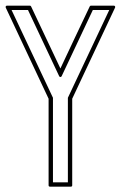

<svg xmlns="http://www.w3.org/2000/svg" viewBox="-26 -661 434 691"><path d="M81.5 -640.6Q85 -640.6 85.9 -637.7L191.4 -414.6Q217.3 -469.2 243.9 -526.1Q270.5 -583 296.9 -637.7Q297.9 -640.6 301.3 -640.6H383.8Q386.7 -640.6 387.9 -638.4Q389.2 -636.2 388.2 -633.8L233.9 -305.7V5.9Q233.9 10.7 229 10.7H153.8Q148.9 10.7 148.9 5.9V-305.7Q110.8 -386.7 71.5 -470.2Q32.2 -553.7 -5.4 -633.8Q-6.3 -636.2 -5.1 -638.4Q-3.9 -640.6 -1 -640.6ZM15.6 -625Q52.7 -545.9 90.1 -467Q127.4 -388.2 164.6 -309.1V-4.9H218.3V-309.1L367.2 -625H308.1Q280.3 -565.4 252 -505.9Q223.6 -446.3 195.8 -386.7Q194.3 -383.8 191.4 -383.8Q188.5 -383.8 187 -386.7L74.7 -625Z"/></svg>

Font: Fibel Sued Kontur LRS
Style: Regular
Weight: 400
Designer: Peter Wiegel
Foundry: Peter Wiegel
Version: Version 000.000